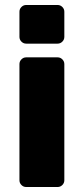

<svg xmlns="http://www.w3.org/2000/svg" viewBox="-20 -750 336 770"><path d="M211 -575H85Q74 -575 66 -583Q58 -591 58 -602V-703Q58 -714 66 -722Q74 -730 85 -730H211Q222 -730 230 -722Q238 -714 238 -703V-602Q238 -591 230 -583Q222 -575 211 -575ZM211 0H85Q74 0 66 -8Q58 -16 58 -27V-493Q58 -504 66 -512Q74 -520 85 -520H211Q222 -520 230 -512Q238 -504 238 -493V-27Q238 -16 230 -8Q222 0 211 0Z"/></svg>

Font: Rubik
Style: Regular
Weight: 700
Designer: Hubert & Fischer
Foundry: Hubert & Fischer
Version: Version 1.100